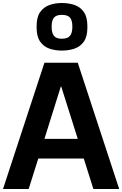

<svg xmlns="http://www.w3.org/2000/svg" viewBox="-22 -1259 814 1279"><path d="M-2 0 274 -841H496L772 0H600L536 -203H233L169 0ZM274 -334H496L386 -682H383ZM390 -922Q344 -922 306 -935.5Q268 -949 245 -982.5Q222 -1016 222 -1074V-1086Q222 -1145 245 -1178Q268 -1211 306 -1225Q344 -1239 390 -1239Q437 -1239 475.5 -1225.5Q514 -1212 537 -1178.5Q560 -1145 560 -1086V-1074Q560 -1016 537 -982.5Q514 -949 475.5 -935.5Q437 -922 390 -922ZM390 -1001Q428 -1001 444 -1020Q460 -1039 460 -1080V-1082Q460 -1123 444.5 -1141.5Q429 -1160 390 -1160Q353 -1160 337.5 -1141.5Q322 -1123 322 -1082V-1080Q322 -1039 337.5 -1020Q353 -1001 390 -1001Z"/></svg>

Font: Matangi Black
Style: Regular
Weight: 900
Designer: Prashant Pant
Foundry: The Graphic Ant
Version: Version 3.002